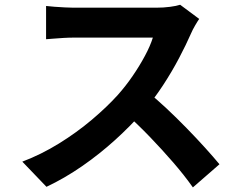

<svg xmlns="http://www.w3.org/2000/svg" viewBox="-20 -759 1040 823"><path d="M833.9 -677.9Q827.7 -669.3 816.6 -650.3Q805.5 -631.4 798.8 -615.5Q778.2 -568.4 747.6 -510.1Q717 -451.9 678.6 -393.2Q640.2 -334.5 597.1 -284.5Q541.3 -220.6 473.8 -159.4Q406.3 -98.2 331.7 -46.6Q257.1 5 179.2 41.8L75.6 -66.1Q156.6 -96.8 232.8 -143.9Q308.9 -191 374 -246Q439.1 -301 485.7 -352.8Q519.2 -390.5 548.8 -433.7Q578.4 -476.9 601.3 -519.7Q624.3 -562.5 635.2 -597.8Q625.1 -597.8 599 -597.8Q572.9 -597.8 538.3 -597.8Q503.6 -597.8 466 -597.8Q428.3 -597.8 393.6 -597.8Q359 -597.8 332.9 -597.8Q306.7 -597.8 295.8 -597.8Q275.4 -597.8 252 -596.4Q228.6 -595 208.5 -593.3Q188.4 -591.6 177.5 -590.9V-733.4Q191.5 -731.8 213.8 -730Q236.1 -728.3 258.8 -727.2Q281.4 -726 295.8 -726Q309.1 -726 336.8 -726Q364.6 -726 400.6 -726Q436.7 -726 475.2 -726Q513.8 -726 549.2 -726Q584.5 -726 611 -726Q637.4 -726 648.5 -726Q681.7 -726 709.4 -729.8Q737.2 -733.5 752.2 -738.6ZM610.1 -367.3Q649.2 -336 693 -295Q736.8 -254 779.7 -210Q822.7 -165.9 859.4 -125.3Q896 -84.8 920.7 -54.9L806.8 44.3Q770.2 -7.5 722.8 -62.3Q675.4 -117.1 622.8 -171.8Q570.2 -226.5 516 -274.8Z"/></svg>

Font: Noto Sans HK Thin
Style: Regular
Weight: 100
Designer: Ryoko NISHIZUKA 西塚涼子 (kana, bopomofo & ideographs); Paul D. Hunt (Latin, Greek & Cyrillic); Sandoll Communications 산돌커뮤니
Foundry: Adobe
Version: Version 2.004-H2;hotconv 1.0.118;makeotfexe 2.5.65603